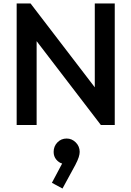

<svg xmlns="http://www.w3.org/2000/svg" viewBox="-20 -720 757 1106"><path d="M76 0V-700H156L526 -217V-700H641V0H561L191 -483V0ZM340 366 279 333 338 222Q319 217 304 199Q289 181 289 155Q289 123 310.5 100.5Q332 78 364 78Q394 78 416.5 100.5Q439 123 439 155Q439 168 433.5 185.5Q428 203 414 230Z"/></svg>

Font: Outfit Medium
Style: Regular
Weight: 500
Designer: Rodrigo Fuenzalida
Foundry: fragTYPE
Version: Version 1.100; ttfautohint (v1.8.4.7-5d5b);gftools[0.9.27]